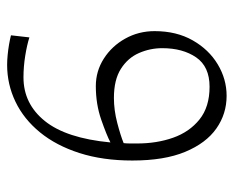

<svg xmlns="http://www.w3.org/2000/svg" viewBox="-80 -580 671 552"><g transform="rotate(90 256.0 -304.5)"><path d="M167 11Q154 11 138.5 9.5Q123 8 108.5 5.5Q94 3 82 0L88 -53Q110 -46 141 -41Q172 -36 203 -36Q279 -36 328.5 -97.5Q378 -159 390 -286Q369 -275 324.5 -259.5Q280 -244 228 -244Q185 -244 149 -267Q113 -290 91.5 -328.5Q70 -367 70 -413Q70 -476 96.5 -522.5Q123 -569 165.5 -594.5Q208 -620 256 -620Q308 -620 350 -590.5Q392 -561 417 -501Q442 -441 442 -349Q442 -264 420.5 -197Q399 -130 361 -83.5Q323 -37 273 -13Q223 11 167 11ZM262 -296Q297 -296 333.5 -305.5Q370 -315 392 -324Q393 -333 393 -343Q393 -353 393 -363Q393 -419 376.5 -466Q360 -513 324 -542Q288 -571 230 -571Q172 -571 145.5 -532.5Q119 -494 119 -435Q119 -400 133 -368Q147 -336 178.5 -316Q210 -296 262 -296Z"/></g></svg>

Font: Ancizar Sans Thin
Style: Regular
Weight: 100
Designer: Cesar Puertas, Viviana Monsalve, Julian Moncada, Julian Prieto, Jose Castro, Mariel Hernandez, Felipe Aragon, Sara Alarc
Version: Version 8.100